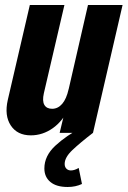

<svg xmlns="http://www.w3.org/2000/svg" viewBox="-20 -530 509 766"><path d="M103 10Q49 10 23 -29.5Q-3 -69 11 -131L99 -510H237L155 -158Q148 -127 157 -111.5Q166 -96 188 -96Q211 -96 228 -115.5Q245 -135 254 -175L256 -101Q231 -47 190.5 -18.5Q150 10 103 10ZM218 0 241 -96H236L331 -510H469L351 0ZM250 216Q205 216 181 196Q157 176 157 142Q157 92 200.5 51.5Q244 11 309 -23L351 0Q299 40 268.5 69Q238 98 238 124Q238 136 245 143Q252 150 263 150Q277 150 294 140L307 204Q294 210 280 213Q266 216 250 216Z"/></svg>

Font: Instrument Sans Condensed
Style: Bold Italic
Weight: 700
Width: 3
Italic angle: -13°
Designer: Rodrigo Fuenzalida
Foundry: fragTYPE
Version: Version 1.000;gftools[0.9.28]